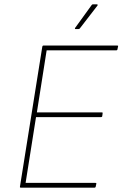

<svg xmlns="http://www.w3.org/2000/svg" viewBox="-20 -865 578 885"><path d="M76 0Q71 0 72 -5L175 -650Q176 -655 180 -655H520Q523 -655 524 -654.5Q525 -654 524 -650L521 -636Q520 -633 516 -633H195L150 -347H450Q454 -347 453 -342L451 -328Q449 -325 445 -325H146L98 -22H420Q425 -22 424 -18L421 -4Q420 0 416 0ZM328 -731Q326 -731 325.5 -732.5Q325 -734 326 -736L402 -841Q404 -845 408 -845H426Q429 -845 430 -843.5Q431 -842 429 -839L348 -734Q346 -731 341 -731Z"/></svg>

Font: Sofia Sans Thin
Style: Italic
Weight: 250
Italic angle: -9°
Version: Version 4.100-B